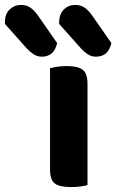

<svg xmlns="http://www.w3.org/2000/svg" viewBox="-142 -752 472 779"><path d="M61 -64V-475Q71 -478 89 -481Q107 -484 129 -484Q174 -484 193.5 -469Q213 -454 213 -412V-1Q203 2 185 4.5Q167 7 145 7Q100 7 80.5 -7.5Q61 -22 61 -64ZM-122 -655V-661Q-122 -696 -102.5 -714Q-83 -732 -56 -732Q-34 -732 -18 -720.5Q-2 -709 12 -689L90 -577Q82 -546 66 -534Q50 -522 28 -522Q10 -522 -5 -531.5Q-20 -541 -33 -555ZM98 -655V-660Q98 -695 117 -713.5Q136 -732 163 -732Q186 -732 202 -720.5Q218 -709 232 -689L310 -577Q302 -546 286 -534Q270 -522 247 -522Q229 -522 214.5 -531.5Q200 -541 187 -555Z"/></svg>

Font: Baloo 2 Latin
Style: Bold
Weight: 400
Designer: Sarang Kulkarni and Ek Type
Foundry: Ek Type
Version: Version 1.001